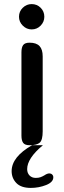

<svg xmlns="http://www.w3.org/2000/svg" viewBox="-20 -711 314 940"><path d="M125 0Q102 0 93.5 -11.5Q85 -23 85 -47V-455Q85 -479 93.5 -490.5Q102 -502 125 -502Q158 -502 173.5 -485.5Q189 -469 189 -435V-68Q189 -26 175 -13Q161 0 125 0ZM135 -691Q161 -691 179 -673Q197 -655 197 -629Q197 -604 179 -585.5Q161 -567 135 -567Q110 -567 91.5 -585.5Q73 -604 73 -629Q73 -655 91.5 -673Q110 -691 135 -691ZM113 117Q113 136 124.5 148Q136 160 155 160Q169 160 178.5 156.5Q188 153 198 147Q211 138 222 138Q230 138 235.5 143.5Q241 149 241 157Q241 181 205.5 195Q170 209 131 209Q83 209 60 185Q37 161 37 127Q37 57 137 0H190Q113 64 113 117Z"/></svg>

Font: Marmelad for Arash.Academy
Style: Regular
Weight: 400
Designer: Manvel Shmavonyan
Foundry: Cyreal
Version: Version 1.110;Glyphs 3.2 (3202)